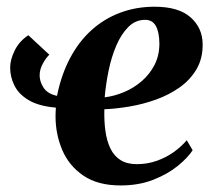

<svg xmlns="http://www.w3.org/2000/svg" viewBox="-20 -556 655 586"><path d="M130.5 -389Q120 -379 110.5 -361.5Q101 -344 101 -326Q101 -306.5 113.2 -288Q125.5 -269.5 154 -263.5Q167 -328 193.8 -378.5Q220.5 -429 259.2 -464Q298 -499 346.8 -517.2Q395.5 -535.5 452 -535.5Q525 -535.5 561.5 -503.2Q598 -471 598.5 -421.5Q599 -377.5 579.8 -344.8Q560.5 -312 528.2 -289.2Q496 -266.5 456.5 -252.2Q417 -238 375.8 -231Q334.5 -224 298.5 -222.5Q297.5 -186.5 301.8 -156Q306 -125.5 317 -102.8Q328 -80 347.8 -67.5Q367.5 -55 397.5 -55Q429.5 -55 458 -65Q486.5 -75 509.8 -91.5Q533 -108 550 -128L568 -97.5Q553.5 -75 523 -50Q492.5 -25 448.2 -7.5Q404 10 348 10Q278.5 10 234.5 -20Q190.5 -50 170 -98.2Q149.5 -146.5 149.5 -201.5Q149.5 -206.5 149.8 -214Q150 -221.5 150.5 -227.5Q99 -232 68.5 -249.8Q38 -267.5 24.5 -294Q11 -320.5 11 -350Q11 -373.5 24.8 -401.8Q38.5 -430 66.5 -448.5ZM423 -495.5Q393.5 -495.5 371.8 -473.8Q350 -452 335 -417Q320 -382 311.5 -340.5Q303 -299 299.5 -259Q329 -262.5 358.8 -275Q388.5 -287.5 412.8 -308.5Q437 -329.5 451.8 -358.2Q466.5 -387 466.5 -423.5Q466 -458.5 455.5 -477Q445 -495.5 423 -495.5Z"/></svg>

Font: Merriweather 96pt
Style: Bold Italic
Weight: 700
Italic angle: -7.8°
Version: Version 2.101